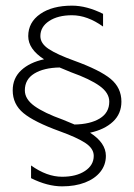

<svg xmlns="http://www.w3.org/2000/svg" viewBox="-20 -505 475 680"><path d="M244 -64Q300 -65 333.5 -85.5Q367 -106 367 -145Q367 -176 333 -200.5Q299 -225 232 -249Q210 -258 191 -266Q135 -265 101.5 -244.5Q68 -224 68 -185Q68 -154 102 -129.5Q136 -105 203 -81Q225 -72 244 -64ZM136 -295Q80 -331 80 -377Q80 -426 122.5 -455.5Q165 -485 235 -485Q287 -485 345 -456V-411Q289 -451 235 -451Q185 -451 154 -430.5Q123 -410 123 -377Q123 -351 152.5 -331.5Q182 -312 243 -290Q334 -257 372 -225.5Q410 -194 410 -145Q410 -102 380 -74Q350 -46 299 -35Q355 1 355 47Q355 79 335.5 103.5Q316 128 281 141.5Q246 155 200 155Q148 155 90 126V81Q146 121 200 121Q250 121 281 100.5Q312 80 312 47Q312 21 282.5 1.5Q253 -18 192 -40Q101 -73 63 -104.5Q25 -136 25 -185Q25 -228 55 -256Q85 -284 136 -295Z"/></svg>

Font: Glametrix
Style: Light
Weight: 300
Designer: gluk
Foundry: gluk
Version: Version 0.40